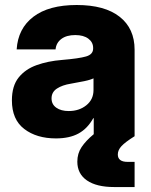

<svg xmlns="http://www.w3.org/2000/svg" viewBox="-20 -547 607 771"><path d="M204.6 8.8Q127 8.8 77.4 -29.1Q27.8 -66.9 27.8 -144Q27.8 -202.1 54.9 -235.8Q82 -269.5 127.4 -285.6Q172.9 -301.8 228 -306.2Q297.4 -312 325.7 -320.3Q354 -328.6 354 -352.1V-354.5Q354 -377.4 334.7 -391.8Q315.4 -406.2 282.2 -406.2Q247.1 -406.2 226.3 -390.6Q205.6 -375 203.1 -348.6H46.9Q52.2 -432.6 114 -479.7Q175.8 -526.9 288.1 -526.9Q400.4 -526.9 460.4 -479.7Q520.5 -432.6 520.5 -347.2V0H356.4V-72.3H354.5Q331.5 -30.8 295.4 -11Q259.3 8.8 204.6 8.8ZM255.9 -101.1Q297.9 -101.1 326.7 -124.3Q355.5 -147.5 355.5 -185.5V-232.4Q342.3 -226.1 318.8 -221.2Q295.4 -216.3 264.2 -210.9Q230.5 -205.6 208.7 -191.4Q187 -177.2 187 -151.9Q187 -127.9 206.1 -114.5Q225.1 -101.1 255.9 -101.1ZM438.5 204.1Q367.7 204.1 329.1 177.5Q290.5 150.9 290.5 102.1Q290.5 69.3 307.6 43.7Q324.7 18.1 356 -7.8L520.5 0Q482.4 23.9 467.8 39.8Q453.1 55.7 453.1 73.2Q453.1 103 492.2 103H520.5V204.1Z"/></svg>

Font: Inter Display ExtraBold
Style: Regular
Weight: 800
Designer: Rasmus Andersson
Foundry: rsms
Version: Version 4.000;git-a52131595